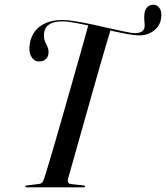

<svg xmlns="http://www.w3.org/2000/svg" viewBox="-20 -797 707 817"><path d="M246 -712Q267 -712 300.8 -706.5Q334.5 -701 373.2 -692.8Q412 -684.5 448.8 -676Q485.5 -667.5 513.8 -661.8Q542 -656 553.5 -656Q572 -656 582.2 -662Q592.5 -668 595 -680.5Q596.5 -691 594.5 -705.8Q592.5 -720.5 594.5 -737Q596 -755.5 606.5 -766.2Q617 -777 632.5 -777Q647 -777 657 -765Q667 -753 666.5 -732Q666 -693.5 638.8 -670Q611.5 -646.5 573.5 -646.5Q553 -646.5 520 -652.5Q487 -658.5 448.2 -667.5Q409.5 -676.5 370.8 -685.2Q332 -694 299 -700Q266 -706 245.5 -706Q209 -706 190 -693.5Q171 -681 168 -659.5Q165 -639 170 -625.2Q175 -611.5 181.2 -599.5Q187.5 -587.5 186.5 -572.5Q186 -556 175 -545.5Q164 -535 145.5 -535.5Q124.5 -536 112.8 -557Q101 -578 107 -611.5Q111.5 -640.5 128.2 -663.2Q145 -686 174.8 -699Q204.5 -712 246 -712ZM270 -38.5Q267 -26.5 270.2 -20.5Q273.5 -14.5 284 -13.5L335.5 -8Q342 -7.5 342 -4Q342 -2 340.5 -1Q339 0 336 0H94Q91.5 0 89.8 -1Q88 -2 88 -3.5Q88 -6 90 -7Q92 -8 94.5 -8L144.5 -14Q154 -15 159.2 -20.5Q164.5 -26 168 -37.5Q176 -63 188.5 -104.2Q201 -145.5 215.8 -196.8Q230.5 -248 246.8 -304.5Q263 -361 279.2 -418Q295.5 -475 310.2 -527Q325 -579 337 -621.8Q349 -664.5 356.5 -692.5L451.5 -672.5Q442.5 -644 430.2 -602Q418 -560 403.2 -509Q388.5 -458 373 -402.8Q357.5 -347.5 342 -293Q326.5 -238.5 312.8 -189.5Q299 -140.5 288 -101.5Q277 -62.5 270 -38.5Z"/></svg>

Font: Fraunces 120pt
Style: Italic
Weight: 400
Italic angle: -16°
Version: Version 1.000;[b76b70a41]